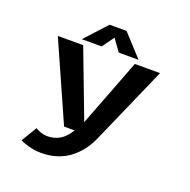

<svg xmlns="http://www.w3.org/2000/svg" viewBox="-148 -815 1146 1156"><g transform="rotate(20 425.0 -237.0)"><path d="M596 -531H469L414.5 -607L359.5 -531H232.5L360 -670H468.5ZM252.5 -500 417 -66.5 583.5 -500H745L525 0Q485 90.5 411.8 143.5Q338.5 196.5 237 196.5Q193.5 196.5 152.2 184.8Q111 173 100.5 164L160 65Q169 73 191.5 81Q214 89 237 89Q280.5 89 315.5 68.5Q350.5 48 379.5 0H312L90 -500Z"/></g></svg>

Font: League Mono Wide SemiBold
Style: Regular
Weight: 600
Width: 8
Designer: Tyler Finck
Foundry: The League of Moveable Type / Tyler Finck
Version: Version 2.210